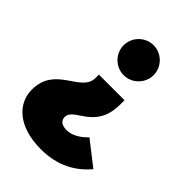

<svg xmlns="http://www.w3.org/2000/svg" viewBox="-219 -612 933 933"><g transform="rotate(45 247.5 -145.5)"><path d="M271 -312C328 -312 374 -359 374 -415C374 -471 328 -518 271 -518C214 -518 168 -471 168 -415C168 -359 214 -312 271 -312ZM241 227C356 227 434 181 490 115L367 19C334 54 298 73 263 73C230 73 212 59 212 34C212 -32 360 -24 360 -200V-229H184V-206C184 -105 5 -111 5 53C5 147 83 227 241 227Z"/></g></svg>

Font: Fira Sans Heavy
Style: Regular
Weight: 900
Designer: bBox Type GmbH & Carrois Corporate GbR & Edenspiekermann AG
Foundry: bBox Type GmbH & Carrois Corporate GbR & Edenspiekermann AG
Version: Version 4.300;PS 004.300;hotconv 1.0.88;makeotf.lib2.5.64775